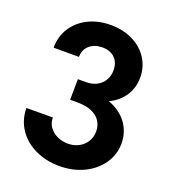

<svg xmlns="http://www.w3.org/2000/svg" viewBox="-134 -830 847 940"><g transform="rotate(20 289.5 -360.5)"><path d="M33.2 -204.1 170.9 -205.1Q170.9 -176.3 186.5 -154.5Q202.1 -132.8 228.3 -121.1Q254.4 -109.4 284.2 -109.4Q315.4 -109.9 340.3 -123.3Q365.2 -136.7 379.4 -160.2Q393.6 -183.6 393.6 -212.9Q393.6 -242.7 378.7 -265.9Q363.8 -289.1 333.7 -302.2Q303.7 -315.4 259.8 -315.4H220.7L221.7 -422.9H263.7Q296.4 -422.9 320.8 -436Q345.2 -449.2 358.2 -472.2Q371.1 -495.1 371.1 -523.4Q371.1 -564 346.9 -587.2Q322.8 -610.4 282.2 -610.4Q240.2 -609.9 214.8 -587.2Q189.5 -564.5 189.5 -527.3H57.6Q57.1 -584 85.7 -629.6Q114.3 -675.3 165.8 -701.4Q217.3 -727.5 283.2 -727.5Q348.6 -727.5 399.4 -702.1Q450.2 -676.8 478 -632.8Q505.9 -588.9 505.9 -535.2Q506.3 -480.5 478 -438.2Q449.7 -396 400.9 -373.5Q460.4 -352.5 495.1 -307.1Q529.8 -261.7 530.3 -200.2Q530.3 -142.1 497.6 -94.5Q464.8 -46.9 408.2 -19.5Q351.6 7.8 281.2 7.8Q212.4 7.8 155.8 -18.8Q99.1 -45.4 66.4 -93.8Q33.7 -142.1 33.2 -204.1Z"/></g></svg>

Font: Reddit Sans Strawberry
Style: Bold
Weight: 700
Designer: Stephen Hutchings
Foundry: Reddit
Version: Version 1.013